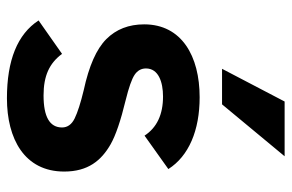

<svg xmlns="http://www.w3.org/2000/svg" viewBox="-160 -646 821 540"><g transform="rotate(90 250.0 -375.5)"><path d="M251 -424C301.7 -424 338.3 -406.7 361 -372L455 -439C418.4 -496.5 346.3 -527 253 -527C137.4 -527 48 -476.5 48 -371C48 -327.7 61.8 -292.2 89.5 -264.5C117.2 -236.8 165 -215.7 233 -201C269 -192.3 295.5 -183.8 312.5 -175.5C329.5 -167.2 338 -155.3 338 -140C338 -105.3 308 -88 248 -88C192.5 -88 157.4 -104.4 131 -140L37 -74C75.7 -14.7 148.7 15 256 15C369.6 15 462 -34.1 462 -146C462 -213.3 430.8 -250.5 385.5 -276.5C360.5 -290.8 319 -305 261 -319C225.7 -327.7 202 -336 190 -344C178 -352 172 -362.7 172 -376C172 -411.2 210.2 -424 251 -424ZM273 -590 419 -766H265L173 -590Z"/></g></svg>

Font: Fog Sans
Style: Bold
Weight: 700
Foundry: Intel Corporation
Version: Version 1.00